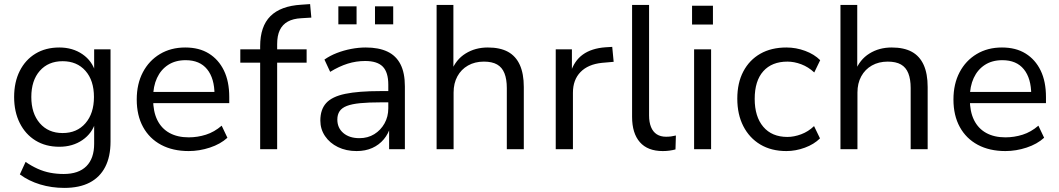

<svg xmlns="http://www.w3.org/2000/svg" viewBox="-20 -729 5175 938"><path d="M294 189Q232 189 176 172Q120 155 77 123L105 62Q134 82 164 95.5Q194 109 225.5 115Q257 121 291 121Q364 121 402 83Q440 45 440 -27V-134H447Q431 -78 383 -45Q335 -12 270 -12Q203 -12 153.5 -42.5Q104 -73 76.5 -128Q49 -183 49 -255Q49 -328 76.5 -382.5Q104 -437 153.5 -467Q203 -497 270 -497Q335 -497 383 -464Q431 -431 447 -374H440V-488H520V-37Q520 36 494 86.5Q468 137 418 163Q368 189 294 189ZM286 -79Q356 -79 397.5 -127Q439 -175 439 -255Q439 -336 397.5 -383Q356 -430 286 -430Q216 -430 174.5 -383Q133 -336 133 -255Q133 -175 174.5 -127Q216 -79 286 -79Z M902 9Q824 9 767 -21.5Q710 -52 679 -108.5Q648 -165 648 -243Q648 -319 678 -376Q708 -433 761.5 -465Q815 -497 885 -497Q953 -497 1000.5 -467.5Q1048 -438 1074 -384.5Q1100 -331 1100 -255V-225H711V-280H1045L1028 -266Q1028 -346 992 -390.5Q956 -435 887 -435Q837 -435 801.5 -412Q766 -389 747 -348Q728 -307 728 -252V-245Q728 -184 748.5 -142.5Q769 -101 808 -79.5Q847 -58 902 -58Q945 -58 986 -71Q1027 -84 1063 -115L1091 -56Q1057 -25 1005.5 -8Q954 9 902 9Z M1251 0V-423H1154V-488H1273L1251 -467V-503Q1251 -600 1301 -650Q1351 -700 1452 -706L1495 -709L1501 -643L1452 -640Q1412 -638 1386 -623.5Q1360 -609 1347 -582Q1334 -555 1334 -513V-475L1322 -488H1478V-423H1334V0Z M1722 9Q1671 9 1631 -10.5Q1591 -30 1568 -64Q1545 -98 1545 -140Q1545 -194 1573.5 -225.5Q1602 -257 1666.5 -270.5Q1731 -284 1839 -284H1891V-229H1841Q1781 -229 1740 -225Q1699 -221 1674.5 -211.5Q1650 -202 1639 -185.5Q1628 -169 1628 -145Q1628 -104 1657.5 -79Q1687 -54 1736 -54Q1777 -54 1808.5 -73.5Q1840 -93 1858.5 -126Q1877 -159 1877 -200V-315Q1877 -376 1850 -403.5Q1823 -431 1764 -431Q1720 -431 1678.5 -418Q1637 -405 1593 -378L1565 -438Q1592 -457 1625.5 -470Q1659 -483 1695.5 -490Q1732 -497 1767 -497Q1830 -497 1872.5 -477Q1915 -457 1936.5 -415Q1958 -373 1958 -307V0H1881V-112H1888Q1878 -76 1855 -48.5Q1832 -21 1798.5 -6Q1765 9 1722 9ZM1812 -610V-698H1901V-610ZM1633 -610V-698H1722V-610Z M2113 0V-705H2195V-381H2185Q2207 -438 2254.5 -467.5Q2302 -497 2363 -497Q2423 -497 2461.5 -476Q2500 -455 2519.5 -412Q2539 -369 2539 -304V0H2456V-299Q2456 -342 2444.5 -371Q2433 -400 2408.5 -414Q2384 -428 2344 -428Q2300 -428 2266.5 -409Q2233 -390 2214.5 -356Q2196 -322 2196 -277V0Z M2695 0V-488H2774V-373H2767Q2785 -432 2827.5 -462.5Q2870 -493 2938 -498L2971 -500L2978 -427L2921 -422Q2853 -415 2816 -377Q2779 -339 2779 -276V0Z M3218 9Q3144 9 3106 -34.5Q3068 -78 3068 -158V-705H3151V-165Q3151 -132 3160.5 -108.5Q3170 -85 3188.5 -73Q3207 -61 3234 -61Q3247 -61 3258.5 -62.5Q3270 -64 3282 -67L3280 1Q3265 5 3249.5 7Q3234 9 3218 9Z M3361 -609V-701H3463V-609ZM3371 0V-488H3454V0Z M3822 9Q3748 9 3694.5 -23Q3641 -55 3611.5 -112.5Q3582 -170 3582 -247Q3582 -324 3611.5 -380Q3641 -436 3694.5 -466.5Q3748 -497 3822 -497Q3869 -497 3913.5 -480.5Q3958 -464 3987 -435L3958 -375Q3929 -402 3894.5 -415Q3860 -428 3827 -428Q3751 -428 3709 -381Q3667 -334 3667 -246Q3667 -159 3709 -109.5Q3751 -60 3827 -60Q3859 -60 3894 -73Q3929 -86 3957 -113L3986 -53Q3957 -24 3912 -7.5Q3867 9 3822 9Z M4086 0V-705H4168V-381H4158Q4180 -438 4227.5 -467.5Q4275 -497 4336 -497Q4396 -497 4434.5 -476Q4473 -455 4492.5 -412Q4512 -369 4512 -304V0H4429V-299Q4429 -342 4417.5 -371Q4406 -400 4381.5 -414Q4357 -428 4317 -428Q4273 -428 4239.5 -409Q4206 -390 4187.5 -356Q4169 -322 4169 -277V0Z M4892 9Q4814 9 4757 -21.5Q4700 -52 4669 -108.5Q4638 -165 4638 -243Q4638 -319 4668 -376Q4698 -433 4751.5 -465Q4805 -497 4875 -497Q4943 -497 4990.5 -467.5Q5038 -438 5064 -384.5Q5090 -331 5090 -255V-225H4701V-280H5035L5018 -266Q5018 -346 4982 -390.5Q4946 -435 4877 -435Q4827 -435 4791.5 -412Q4756 -389 4737 -348Q4718 -307 4718 -252V-245Q4718 -184 4738.5 -142.5Q4759 -101 4798 -79.5Q4837 -58 4892 -58Q4935 -58 4976 -71Q5017 -84 5053 -115L5081 -56Q5047 -25 4995.5 -8Q4944 9 4892 9Z"/></svg>

Font: Nunito Sans 11pt
Style: Regular
Weight: 400
Version: Version 3.101;gftools[0.9.27]